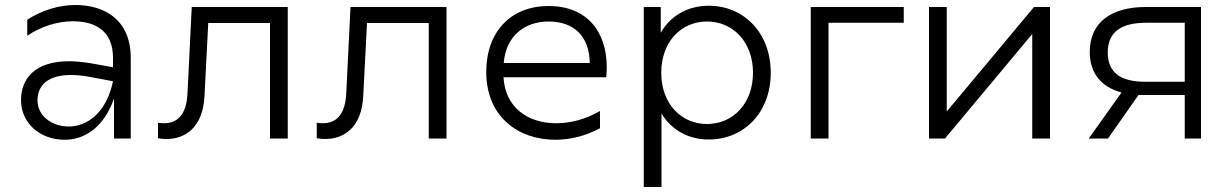

<svg xmlns="http://www.w3.org/2000/svg" viewBox="-20 -554 4925 768"><path d="M436 0H503V-322C503 -474 400 -534 281 -534C215 -534 145 -512 89 -475V-411C143 -448 211 -469 271 -469C362 -469 432 -430 432 -323V-285L343 -301C311 -306 282 -309 256 -309C119 -309 64 -239 64 -153C64 -65 136 5 239 5C319 5 396 -45 436 -160ZM130 -152C130 -214 173 -254 264 -254C286 -254 309 -252 336 -247L432 -229C406 -103 329 -48 255 -48C187 -48 130 -91 130 -152Z M1060 0H1131V-526H747L730 -181C726 -93 688 -61 636 -61C629 -61 620 -62 612 -63V-1C623 1 635 2 646 2C720 2 792 -43 798 -171L813 -462H1060Z M1695 0H1766V-526H1382L1365 -181C1361 -93 1323 -61 1271 -61C1264 -61 1255 -62 1247 -63V-1C1258 1 1270 2 1281 2C1355 2 1427 -43 1433 -171L1448 -462H1695Z M2201 5C2263 5 2324 -11 2380 -41V-110C2323 -77 2262 -61 2205 -61C2092 -61 2001 -123 1994 -245H2405C2406 -259 2407 -272 2407 -285C2407 -431 2325 -530 2174 -530C2024 -530 1925 -428 1925 -266C1925 -87 2053 5 2201 5ZM2339 -302H1995C2003 -407 2075 -468 2175 -468C2273 -468 2338 -411 2339 -302Z M2815 -531C2733 -531 2663 -493 2623 -423V-526H2555V194H2626V-100C2667 -32 2736 4 2815 4C2956 4 3063 -104 3063 -263C3063 -422 2956 -531 2815 -531ZM2808 -468C2912 -468 2992 -386 2992 -263C2992 -140 2912 -58 2808 -58C2704 -58 2625 -140 2625 -263C2625 -386 2704 -468 2808 -468Z M3223 0H3294V-463H3595V-526H3223Z M3696 0H3760L4109 -418V0H4180V-526H4116L3767 -108V-526H3696Z M4719 0H4784V-526H4563C4427 -526 4339 -466 4339 -346C4339 -261 4385 -206 4466 -184L4335 0H4412L4534 -174H4554H4719ZM4411 -344C4411 -428 4467 -463 4565 -463H4719V-227H4560C4462 -227 4411 -264 4411 -344Z"/></svg>

Font: Chess Sans
Style: Regular
Weight: 400
Designer: Wolf Bōese
Foundry: Wolf Bōese
Version: Version 7.223;Glyphs 3.3 (3306)